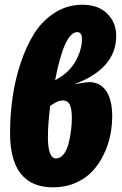

<svg xmlns="http://www.w3.org/2000/svg" viewBox="-20 -780 519 818"><path d="M358.9 -430.2Q406.7 -430.2 432.4 -392.3Q458 -354.5 458 -285.2Q458 -243.7 449.5 -202.1Q440.9 -160.6 421.4 -120.6Q401.9 -80.6 373.3 -50Q344.7 -19.5 301.5 -0.7Q258.3 18.1 206.1 18.1Q22.9 18.1 22.9 -212.9Q22.9 -289.1 33.4 -364Q43.9 -439 67.9 -511.2Q91.8 -583.5 126.5 -638.2Q161.1 -692.9 214.1 -726.3Q267.1 -759.8 331.1 -759.8Q398.9 -759.8 437 -721.7Q475.1 -683.6 475.1 -627Q475.1 -487.3 295.9 -420.9Q347.2 -430.2 358.9 -430.2ZM309.1 -643.1Q253.9 -643.1 214.8 -438L232.9 -449.2Q277.8 -475.6 303.5 -522.2Q329.1 -568.8 329.1 -613.8Q329.1 -643.1 309.1 -643.1ZM219.2 -105Q237.3 -105 251.2 -122.8Q265.1 -140.6 272.2 -168.7Q279.3 -196.8 282.7 -224.4Q286.1 -252 286.1 -277.8Q286.1 -315.9 277.3 -334Q268.6 -352.1 248 -352.1Q228.5 -352.1 208 -337.9L193.8 -329.1Q184.1 -250.5 184.1 -195.8Q184.1 -105 219.2 -105Z"/></svg>

Font: Fira Sans Compressed ExtraBold
Style: Italic
Weight: 800
Width: 3
Italic angle: -8°
Designer: Carrois Corporate & Edenspiekermann AG
Foundry: Carrois Corporate GbR & Edenspiekermann AG
Version: Version 4.203;PS 004.203;hotconv 1.0.88;makeotf.lib2.5.64775